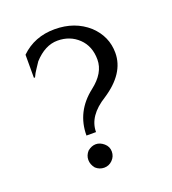

<svg xmlns="http://www.w3.org/2000/svg" viewBox="-100 -573 587 656"><g transform="rotate(-20 193.5 -244.5)"><path d="M48 -448Q97.3 -496 170.7 -496Q244 -496 293.3 -452Q338.7 -409.3 338.7 -349.3Q338.7 -274.7 253.3 -218.7Q184 -176 184 -117.3H149.3Q149.3 -204 221.3 -260Q273.3 -300 273.3 -348.7Q273.3 -397.3 242.7 -426.7Q212 -456 166.7 -456Q121.3 -456 81.3 -412Q74.7 -401.3 66.7 -390Q58.7 -378.7 52 -364H48ZM138.7 -5.3Q126.7 -20 126.7 -36.7Q126.7 -53.3 138.7 -66.7Q153.3 -78.7 168.7 -78.7Q184 -78.7 198 -66.7Q212 -54.7 212 -36.7Q212 -18.7 199.3 -6Q186.7 6.7 169.3 6.7Q152 6.7 138.7 -5.3Z"/></g></svg>

Font: Tenali Ramakrishna
Style: Regular
Weight: 400
Designer: Appaji Ambarisha Darbha
Foundry: Andhrapradesh Society for Knowledge Networks
Version: Version 1.0.5; ttfautohint (v1.2.25-373a) -l 7 -r 28 -G 50 -